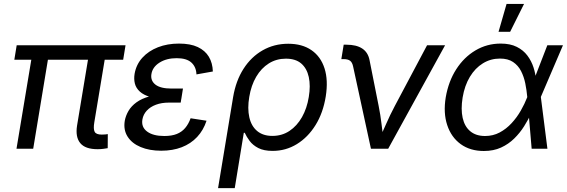

<svg xmlns="http://www.w3.org/2000/svg" viewBox="-20 -770 2935 994"><path d="M484.9 2.4Q421.4 2.4 395.5 -29.1Q369.6 -60.5 378.9 -119.6L443.8 -510.7H530.3L468.3 -137.2Q462.4 -102.5 470 -87.9Q477.5 -73.2 506.8 -73.2Q518.6 -73.2 525.1 -74Q531.7 -74.7 538.1 -75.7L537.6 -2.9Q527.8 -1 513.9 0.7Q500 2.4 484.9 2.4ZM65.4 0 150.4 -510.7H236.3L151.9 0ZM54.2 -460.9 66.4 -535.6H629.9L617.7 -460.9Z M814.5 10.3Q753.4 10.3 708 -8.8Q662.6 -27.8 640.4 -63Q618.2 -98.1 626 -145Q630.9 -171.4 645.3 -196Q659.7 -220.7 686.5 -240.2Q713.4 -259.8 754.6 -271.2Q795.9 -282.7 854 -282.7H922.4L915.5 -238.8H854Q816.4 -238.8 787.1 -227.8Q757.8 -216.8 739.7 -197Q721.7 -177.2 717.3 -151.9Q710.4 -112.3 741.5 -89.1Q772.5 -65.9 830.6 -65.9Q869.1 -65.9 895.3 -76.4Q921.4 -86.9 938.7 -107.4Q956.1 -127.9 966.8 -157.7L1049.3 -145Q1033.2 -95.7 1000.5 -60.8Q967.8 -25.9 920.9 -7.8Q874 10.3 814.5 10.3ZM852.5 -256.8Q795.9 -256.8 759.8 -267.3Q723.6 -277.8 703.9 -295.9Q684.1 -314 678.2 -337.6Q672.4 -361.3 676.8 -387.7Q685.1 -436 717 -471.2Q749 -506.3 797.9 -525.4Q846.7 -544.4 906.7 -544.4Q965.8 -544.4 1003.9 -526.4Q1042 -508.3 1061.3 -476.1Q1080.6 -443.8 1082 -399.9L997.1 -384.8Q995.6 -423.8 970.7 -446.3Q945.8 -468.8 894.5 -468.8Q841.8 -468.8 805.4 -445.6Q769 -422.4 763.7 -385.3Q758.8 -352.1 784.9 -331.8Q811 -311.5 868.2 -311.5H927.2L918.5 -256.8Z M1108.9 204.1 1187 -268.1Q1201.2 -352.1 1240.7 -413.8Q1280.3 -475.6 1339.8 -509.5Q1399.4 -543.5 1472.2 -543.5Q1544.4 -543.5 1592.5 -510.3Q1640.6 -477.1 1660.2 -415.8Q1679.7 -354.5 1666.5 -271Q1652.8 -185.5 1613.5 -122.3Q1574.2 -59.1 1516.8 -23.9Q1459.5 11.2 1391.6 11.2Q1345.7 11.2 1317.1 -3.7Q1288.6 -18.6 1272.5 -40.3Q1256.3 -62 1247.1 -82.5H1242.2L1195.3 204.1ZM1390.1 -66.4Q1439.9 -66.4 1478.8 -92.3Q1517.6 -118.2 1543.5 -163.8Q1569.3 -209.5 1578.6 -268.1Q1588.4 -326.2 1578.6 -371.1Q1568.8 -416 1539.6 -441.2Q1510.3 -466.3 1460 -466.3Q1411.1 -466.3 1371.8 -441.7Q1332.5 -417 1306.4 -372.6Q1280.3 -328.1 1270.5 -268.6Q1260.3 -208.5 1270.8 -162.6Q1281.2 -116.7 1311.5 -91.6Q1341.8 -66.4 1390.1 -66.4Z M1900.4 0 1808.1 -425.8Q1803.7 -446.8 1792.7 -455.3Q1781.7 -463.9 1758.8 -463.9H1747.1L1759.3 -538.6H1773.4Q1825.2 -538.6 1855.2 -518.8Q1885.3 -499 1893.1 -459L1940.4 -221.2Q1949.7 -174.8 1955.1 -128.9Q1960.4 -83 1966.3 -40H1938.5Q1959.5 -83.5 1979.5 -129.4Q1999.5 -175.3 2023.9 -221.2L2190.9 -535.6H2284.2L1989.7 0Z M2484.9 11.7Q2414.1 11.7 2365 -23.9Q2315.9 -59.6 2295.2 -122.6Q2274.4 -185.5 2287.6 -266.1Q2301.8 -348.6 2341.8 -411.1Q2381.8 -473.6 2441.4 -509Q2501 -544.4 2572.3 -544.4Q2621.6 -544.4 2655.5 -527.3Q2689.5 -510.3 2710.4 -482.2Q2731.4 -454.1 2742.2 -420.4Q2752.9 -386.7 2755.9 -352.5H2787.1L2779.8 -269.5L2814 0H2732.4L2709.5 -269.5Q2706.5 -303.2 2699.5 -338.1Q2692.4 -373 2677.5 -402.1Q2662.6 -431.2 2636.2 -449Q2609.9 -466.8 2568.4 -466.8Q2520 -466.8 2480 -442.1Q2439.9 -417.5 2412.6 -372.3Q2385.3 -327.1 2375 -265.1Q2365.2 -204.6 2375.2 -159.7Q2385.3 -114.7 2414.8 -90.3Q2444.3 -65.9 2491.2 -65.9Q2532.7 -65.9 2566.9 -84.2Q2601.1 -102.5 2628.4 -132.1Q2655.8 -161.6 2676 -197Q2696.3 -232.4 2709.5 -266.6L2813.5 -535.6H2894.5L2779.3 -266.6L2759.3 -185.1H2731.4Q2715.3 -151.4 2693.6 -116.7Q2671.9 -82 2642.3 -53Q2612.8 -23.9 2574 -6.1Q2535.2 11.7 2484.9 11.7ZM2561 -605.5 2602.5 -749.5H2692.9L2621.1 -605.5Z"/></svg>

Font: Inter 20pt
Style: Italic
Weight: 400
Italic angle: -9.3988°
Version: Version 4.001;git-66647c0bb